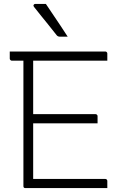

<svg xmlns="http://www.w3.org/2000/svg" viewBox="-20 -964 640 984"><path d="M30 -700H519Q523 -700 525 -698.5Q527 -697 528.5 -695Q530 -693 530 -689Q530 -679 530 -671Q530 -663 530 -653H41Q38 -653 35.5 -654.5Q33 -656 31.5 -658.5Q30 -661 30 -664Q30 -674 30 -682Q30 -690 30 -700ZM120 -379H469Q473 -379 475 -377.5Q477 -376 478.5 -374Q480 -372 480 -368Q480 -362 480 -356Q480 -350 480 -344.5Q480 -339 480 -332H120ZM111 0Q108 0 106 -0.5Q104 -1 102.5 -2.5Q101 -4 100.5 -6Q100 -8 100 -11Q100 -79 100 -147Q100 -215 100 -283Q100 -351 100 -418.5Q100 -486 100 -554Q100 -622 100 -690H155L150 -679Q150 -663 150 -641.5Q150 -620 150 -597Q150 -538 150 -469.5Q150 -401 150 -329Q150 -257 150 -185Q150 -113 150 -47H519Q524 -47 527 -44Q530 -41 530 -36Q530 -27 530 -18Q530 -9 530 0ZM215 -944Q236 -913 254 -886Q272 -859 290 -832.5Q308 -806 327 -776Q321 -776 314.5 -776Q308 -776 301 -776Q294 -776 287 -776Q281 -776 276.5 -778.5Q272 -781 270 -784Q243 -819 226 -839.5Q209 -860 193.5 -879.5Q178 -899 154 -929Q150 -934 152.5 -939Q155 -944 161 -944Q171 -944 178.5 -944Q186 -944 195 -944Q204 -944 215 -944Z"/></svg>

Font: Recursive Monospace Light
Style: Regular
Weight: 300
Version: Version 1.047